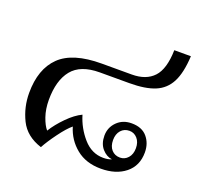

<svg xmlns="http://www.w3.org/2000/svg" viewBox="-108 -706 876 837"><g transform="rotate(20 330.5 -287.0)"><path d="M33 -194Q33 -305 93 -363.5Q153 -422 287 -422H426Q492 -422 527 -459.5Q562 -497 564 -585H641Q637 -507 614.5 -463.5Q592 -420 547.5 -401.5Q503 -383 429 -383H292Q203 -383 163.5 -334Q124 -285 124 -195Q124 -152 136 -117.5Q148 -83 163 -66Q184 -100 218 -134.5Q252 -169 284 -184Q301 -127 340 -82.5Q379 -38 433 -38Q456 -38 471 -45Q445 -48 425 -71Q405 -94 405 -131Q405 -169 431.5 -195.5Q458 -222 499 -222Q547 -222 571.5 -193Q596 -164 596 -122Q596 -60 552.5 -25Q509 10 439 10Q370 10 324.5 -27Q279 -64 262 -121Q239 -102 208.5 -60.5Q178 -19 162 11Q90 -12 61.5 -70Q33 -128 33 -194ZM553 -126Q553 -154 538 -171Q523 -188 501 -188Q477 -188 462 -171Q447 -154 447 -126Q447 -97 462 -80.5Q477 -64 501 -64Q523 -64 538 -81Q553 -98 553 -126Z"/></g></svg>

Font: TavirajRegular
Style: Regular
Weight: 400
Designer: Katatrad Team
Foundry: CadsonDemak
Version: Version 1.000